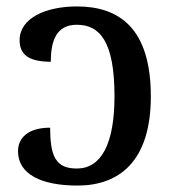

<svg xmlns="http://www.w3.org/2000/svg" viewBox="-20 -567 542 597"><path d="M221 10C351 10 449 -66 449 -267C449 -479 351 -547 219 -547C123 -547 41 -511 41 -442C41 -399 67 -375 138 -375C138 -440 155 -490 219 -490C291 -490 336 -437 336 -268C336 -118 294 -43 219 -43C153 -43 136 -81 136 -170C66 -170 36 -137 36 -97C36 -25 109 10 221 10Z"/></svg>

Font: Noto Serif Medium
Style: Regular
Weight: 500
Designer: Monotype Design Team
Foundry: Monotype Imaging Inc.
Version: Version 2.013